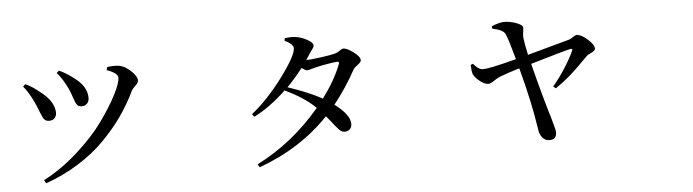

<svg xmlns="http://www.w3.org/2000/svg" viewBox="-50 -1003 4600 1274"><g transform="rotate(-5 2250.0 -366.0)"><path d="M417 -575.2Q386.7 -640.6 346.7 -685.5L363.3 -700.2Q413.1 -677.7 464.8 -636.7Q543 -578.1 543 -502.9Q543 -478.5 528.3 -464.8Q513.7 -451.2 493.2 -451.2Q472.7 -451.2 462.4 -464.4Q452.1 -477.5 439.9 -515.6Q427.7 -553.7 417 -575.2ZM833 -524.4Q792 -438.5 737.3 -360.4Q682.6 -282.2 607.4 -206.1Q532.2 -129.9 431.2 -66.9Q330.1 -3.9 213.9 37.1L201.2 15.6Q321.3 -46.9 430.2 -145Q539.1 -243.2 606 -336.4Q672.9 -429.7 712.4 -506.3Q752 -583 752 -619.1Q752 -650.4 678.7 -675.8L683.6 -695.3Q719.7 -702.1 756.8 -698.2Q796.9 -694.3 838.4 -656.2Q879.9 -618.2 879.9 -588.9Q879.9 -574.2 859.9 -556.2Q839.8 -538.1 833 -524.4ZM186.5 -500Q153.3 -572.3 117.2 -615.2L131.8 -629.9Q177.7 -610.4 227.5 -568.4Q317.4 -501 319.3 -424.8Q319.3 -402.3 306.6 -388.2Q293.9 -374 269.5 -374Q249 -374 237.8 -386.7Q226.6 -399.4 211.4 -439.9Q196.3 -480.5 186.5 -500Z M2216.8 -581.1Q2220.7 -590.8 2217.8 -594.7Q2214.8 -598.6 2206.1 -597.7Q2184.6 -596.7 2135.3 -587.9Q2085.9 -579.1 2060.5 -572.3Q2010.7 -558.6 2004.9 -558.6Q1994.1 -558.6 1967.8 -577.1Q1912.1 -505.9 1864.3 -458Q2010.7 -408.2 2091.8 -362.3Q2177.7 -478.5 2216.8 -581.1ZM1871.1 -767.6 1875 -784.2Q1909.2 -789.1 1940.4 -786.1Q1981.4 -782.2 2021 -760.3Q2060.5 -738.3 2060.5 -720.7Q2060.5 -711.9 2057.1 -705.6Q2053.7 -699.2 2045.4 -689Q2037.1 -678.7 2031.2 -668.9Q2027.3 -662.1 2017.6 -647.9Q2007.8 -633.8 2003.9 -627Q2033.2 -627 2104 -636.7Q2174.8 -646.5 2197.3 -653.3Q2210.9 -656.2 2228.5 -668.9Q2246.1 -681.6 2255.9 -681.6Q2279.3 -681.6 2321.8 -649.9Q2364.3 -618.2 2364.3 -593.8Q2364.3 -582 2340.8 -565.4Q2317.4 -548.8 2311.5 -537.1Q2246.1 -418 2164.1 -315.4Q2261.7 -243.2 2264.6 -182.6Q2265.6 -159.2 2252.9 -145.5Q2240.2 -131.8 2218.8 -130.9Q2208 -130.9 2199.2 -134.8Q2190.4 -138.7 2180.2 -148.9Q2169.9 -159.2 2161.1 -170.4Q2152.3 -181.6 2134.8 -203.6Q2117.2 -225.6 2101.6 -244.1Q1914.1 -46.9 1634.8 54.7L1622.1 34.2Q1859.4 -85 2045.9 -304.7Q1970.7 -378.9 1842.8 -438.5Q1735.4 -335.9 1627.9 -282.2L1614.3 -300.8Q1723.6 -387.7 1826.2 -525.9Q1928.7 -664.1 1928.7 -712.9Q1928.7 -739.3 1871.1 -767.6Z M3252 -726.6 3250 -743.2Q3301.8 -764.6 3335.9 -764.6Q3373 -764.6 3415 -749Q3457 -733.4 3457 -714.8Q3457 -706.1 3453.6 -684.1Q3450.2 -662.1 3452.1 -646.5Q3456.1 -611.3 3472.7 -533.2Q3710.9 -597.7 3751 -609.4Q3761.7 -612.3 3779.8 -624.5Q3797.9 -636.7 3805.7 -636.7Q3835 -635.7 3877 -599.1Q3918.9 -562.5 3918.9 -536.1Q3918.9 -522.5 3893.6 -510.7Q3868.2 -499 3863.3 -494.1Q3860.4 -491.2 3837.9 -468.8Q3815.4 -446.3 3804.7 -435.5Q3793.9 -424.8 3770 -402.3Q3746.1 -379.9 3728.5 -364.7Q3710.9 -349.6 3686 -330.6Q3661.1 -311.5 3637.7 -295.9L3621.1 -309.6Q3666 -362.3 3706.1 -425.3Q3746.1 -488.3 3765.6 -533.2Q3770.5 -543.9 3767.1 -546.4Q3763.7 -548.8 3753.9 -546.9Q3716.8 -539.1 3488.3 -471.7Q3548.8 -234.4 3588.9 -105.5Q3613.3 -21.5 3613.3 -6.8Q3613.3 43 3567.4 43Q3537.1 43 3518.6 20.5Q3500 -2 3496.1 -38.1Q3469.7 -217.8 3407.2 -449.2Q3326.2 -424.8 3276.4 -405.3Q3257.8 -398.4 3233.4 -381.3Q3209 -364.3 3195.3 -364.3Q3170.9 -364.3 3139.6 -388.2Q3108.4 -412.1 3096.7 -436.5Q3089.8 -452.1 3087.9 -500L3103.5 -505.9Q3105.5 -503.9 3110.8 -498Q3116.2 -492.2 3118.7 -489.7Q3121.1 -487.3 3126.5 -482.4Q3131.8 -477.5 3135.7 -475.1Q3139.6 -472.7 3145 -469.7Q3150.4 -466.8 3156.2 -465.8Q3162.1 -464.8 3168.9 -464.8Q3209 -463.9 3390.6 -511.7Q3354.5 -643.6 3336.9 -683.6Q3321.3 -713.9 3252 -726.6Z"/></g></svg>

Font: Bpmf Zihi Serif SemiBold
Style: SemiBold
Weight: 600
Foundry: But Ko
Version: Version 1.320